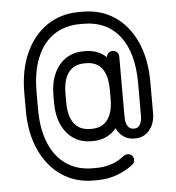

<svg xmlns="http://www.w3.org/2000/svg" viewBox="-51 -685 731 797"><g transform="rotate(-5 314.5 -286.0)"><path d="M171.6 -303.1Q171.6 -354.4 189.1 -392.8Q206.5 -431.1 238 -452.1Q269.5 -473.1 311.8 -473.1H318.8Q381.4 -473.1 419.6 -426.6Q457.9 -380.1 457.9 -303.1V-268Q457.9 -218.1 440.4 -180.1Q423 -142 391.7 -120.2Q360.4 -98.4 318.8 -98.4H311.8Q269.5 -98.4 238 -119.7Q206.5 -141 189.1 -179.4Q171.6 -217.8 171.6 -268ZM222 -303.1V-268Q222 -209.6 245.2 -179.5Q268.5 -149.4 311.8 -149.4H318.8Q361.6 -149.4 384.2 -179.5Q406.9 -209.6 406.9 -268V-303.1Q406.9 -363.5 384.4 -393.1Q362 -422.8 318.8 -422.8H311.8Q268.5 -422.8 245.2 -392.9Q222 -363.1 222 -303.1ZM441.5 -26.8Q448.5 -31.4 457.1 -31.4Q467.2 -31.4 474.6 -24Q482 -16.6 482 -5.9Q482 6.8 471.5 14.6Q440.9 38 403 51.5Q365.1 65 321.8 65H307.4Q231 65 173.6 25.6Q116.2 -13.8 84.1 -84.4Q52 -155.1 52 -249.1V-321Q52 -417.6 84.3 -488.5Q116.6 -559.4 174 -598.2Q231.4 -637.1 307.4 -637.1H321.8Q399.1 -637.1 456.4 -598.2Q513.6 -559.4 545.4 -488.5Q577.2 -417.6 577.2 -321V-191.8Q577.2 -149.8 554.3 -121.9Q531.4 -94 494.9 -94H490.2Q453.8 -94 430.3 -121.9Q406.9 -149.8 406.9 -191.8V-205.4V-438.5Q406.9 -449.2 414.2 -456.6Q421.6 -464 432.4 -464Q443.1 -464 450.5 -456.6Q457.9 -449.2 457.9 -438.5V-205.4V-186.5Q457.9 -163.1 466.4 -149.1Q475 -135 491 -135H494.5Q509.8 -135 518 -149.1Q526.2 -163.1 526.2 -186.5V-321Q526.2 -449 472.2 -517.9Q418.1 -586.8 321.8 -586.8H307.4Q244.2 -586.8 198.2 -555.8Q152.2 -524.8 127.6 -465.2Q103 -405.8 103 -321V-249.1Q103 -167 127.6 -107.8Q152.2 -48.6 198.2 -17.3Q244.2 14 307.4 14H321.8Q358 14 387.4 3.7Q416.9 -6.6 441.5 -26.8Z"/></g></svg>

Font: Libertine-Super Thin
Style: Regular
Weight: 100
Designer: Bastien Sozeau
Foundry: NBR — Bastien Sozeau
Version: Version 2.003;gftools[0.9.33]